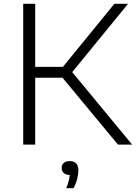

<svg xmlns="http://www.w3.org/2000/svg" viewBox="-20 -760 718 1009"><path d="M102 0V-740H165V-408.5H310.5L581 -740H653L359.5 -381L674.5 0H600L308.5 -351.5H165V0ZM328 229Q336.5 208 341 191.2Q345.5 174.5 346.5 159.5Q326 159 315 149Q304 139 304 122.5Q304 106.5 315 96.5Q326 86.5 346.5 86.5Q392 86.5 392 136Q392 155.5 385.5 180.8Q379 206 366.5 229Z"/></svg>

Font: Encode Sans Exp Lt
Style: Regular
Weight: 300
Width: 7
Designer: Multiple Designers
Foundry: Impallari Type
Version: Version 3.002; ttfautohint (v1.8.3) -l 8 -r 50 -G 200 -x 14 